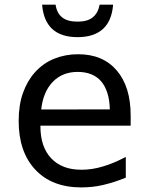

<svg xmlns="http://www.w3.org/2000/svg" viewBox="-20 -794 642 828"><path d="M314.5 -633.8Q172.9 -633.8 161.6 -773.9H219.7Q225.1 -736.8 248.5 -718.8Q271 -700.7 314.5 -700.7Q356.9 -700.7 379.4 -718.8Q402.8 -736.8 409.7 -773.9H467.8Q462.4 -704.1 423.8 -668.9Q384.8 -633.8 314.5 -633.8ZM330.6 14.2Q204.1 14.2 132.3 -62.3Q60.5 -138.7 60.5 -272.5Q60.5 -341.3 79.1 -393.3Q97.7 -445.3 130.4 -481.9Q166 -521.5 213.9 -540.8Q261.7 -560.1 316.9 -560.1Q423.8 -560.1 483.6 -490Q543.5 -419.9 543.5 -295.9V-252H154.3V-249Q154.3 -160.2 201.2 -110.8Q223.6 -87.4 255.6 -74.7Q287.6 -62 332 -62Q377 -62 422.4 -75.7Q446.3 -82.5 471.2 -93Q496.1 -103.5 522.5 -117.2V-27.8Q472.2 -7.3 423.8 3.9Q400.4 9.3 377 11.7Q353.5 14.2 330.6 14.2ZM453.6 -322.3Q452.6 -364.3 442.6 -394.3Q432.6 -424.3 416.5 -442.9Q381.3 -483.9 314.9 -483.9Q249 -483.9 207.5 -440.9Q166 -397.9 157.7 -321.8Z"/></svg>

Font: Vazir Code Hack
Style: Code-Hack
Weight: 400
Foundry: DejaVu fonts team - Redesigned by Saber Rastikerdar
Version: Version 1.1.2